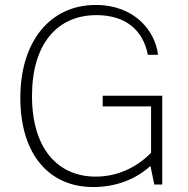

<svg xmlns="http://www.w3.org/2000/svg" viewBox="-20 -744 759 774"><path d="M394 -358V-315H589V-128C540 -78 464 -32 366 -32C213 -32 109 -145 109 -357C109 -566 210 -683 369 -683C487 -683 557 -622 576 -523H617C606 -619 523 -724 366 -724C182 -724 62 -577 62 -350C62 -117 182 10 355 10C448 10 526 -21 584 -73H587L602 0H634V-358Z"/></svg>

Font: Kathrein 35 Thin
Style: Regular
Weight: 250
Designer: Lazydogs Typefoundry, based on Open Sans by Ascender Corporation
Foundry: Lazydogs Typefoundry
Version: Version 1.003;PS 001.003;hotconv 1.0.88;makeotf.lib2.5.64775